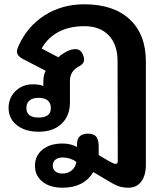

<svg xmlns="http://www.w3.org/2000/svg" viewBox="-20 -604 750 895"><path d="M143 169Q143 122 178 93.5Q213 65 272 65Q309 65 339 81V69Q339 19 390 19Q417 19 428.5 33Q440 47 440 79V119L488 147Q492 149 499.5 153Q507 157 511 158.5Q515 160 518 160Q529 160 529 148L528 -319Q528 -396 487 -439Q446 -482 373 -482Q304 -482 253.5 -455.5Q203 -429 174 -378L252 -337Q260 -346 278.5 -357Q297 -368 310 -372Q322 -375 331 -375Q355 -375 365 -352Q372 -338 372 -326Q372 -307 349 -295Q306 -273 306 -227V-126Q306 -64 267 -27Q228 10 161 10Q97 10 58.5 -20.5Q20 -51 20 -101Q20 -148 52.5 -179.5Q85 -211 133 -211Q164 -211 182 -203V-222Q182 -255 193 -274L85 -330Q59 -344 59 -364Q59 -373 66 -389Q107 -481 188 -532.5Q269 -584 373 -584Q509 -584 584.5 -514Q660 -444 660 -317V162Q660 214 638.5 242.5Q617 271 578 271Q553 271 533 264Q513 257 477 235L415 198Q371 271 272 271Q213 271 178 243Q143 215 143 169ZM217 -100Q217 -123 202.5 -135.5Q188 -148 160 -148Q132 -148 117.5 -135.5Q103 -123 103 -100Q103 -56 160 -56Q217 -56 217 -100ZM336 151Q323 141 306.5 135.5Q290 130 273 130Q251 130 238.5 140Q226 150 226 168Q226 185 238 195Q250 205 271 205Q296 205 314 190.5Q332 176 336 151Z"/></svg>

Font: Kodchasan
Style: Bold
Weight: 700
Designer: Katatrad Aksorn Co.,Ltd.
Foundry: Cadson Demak Co.,Ltd.
Version: Version 1.000; ttfautohint (v1.6)